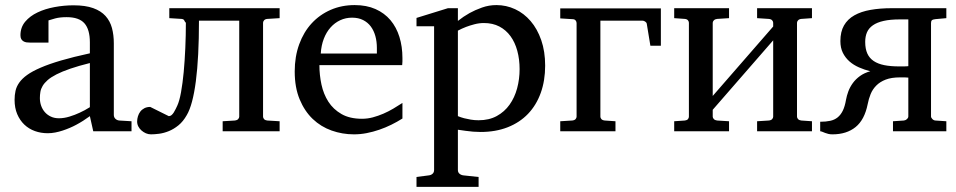

<svg xmlns="http://www.w3.org/2000/svg" viewBox="-20 -514 3746 752"><path d="M332 -267.1Q287.1 -255.9 255.1 -244.9Q223.1 -233.9 201.2 -222.7Q179.2 -211.4 166.5 -200.2Q153.8 -189 147 -177.5Q140.1 -166 138.2 -154.1Q136.2 -142.1 136.2 -129.9Q136.2 -114.3 141.1 -100.1Q146 -85.9 155.5 -75Q165 -64 179 -57.4Q192.9 -50.8 210.9 -50.8Q231 -50.8 252.4 -57.4Q273.9 -64 291.5 -72.3Q312 -81.5 332 -94.2ZM345.2 0 332 -59.1Q306.2 -40 278.8 -25.4Q267.1 -19 253.4 -13.2Q239.7 -7.3 225.6 -2.7Q211.4 2 196.5 4.9Q181.6 7.8 167 7.8Q140.1 7.8 116.5 -0.7Q92.8 -9.3 75.2 -26.1Q57.6 -43 47.4 -67.1Q37.1 -91.3 37.1 -123Q37.1 -141.6 40.8 -158.2Q44.4 -174.8 55.4 -190.4Q66.4 -206.1 86.4 -220.5Q106.4 -234.9 139.2 -249Q171.9 -263.2 219.2 -277.1Q266.6 -291 332 -305.2V-348.1Q332 -398.4 310.8 -422.6Q289.6 -446.8 241.2 -446.8Q214.8 -446.8 196.3 -441.9Q177.7 -437 169.9 -434.1V-347.2H97.2Q90.3 -347.2 83.7 -348.1Q77.1 -349.1 71.8 -352.3Q66.4 -355.5 63.2 -361.1Q60.1 -366.7 60.1 -376Q60.1 -406.7 78.6 -429Q97.2 -451.2 127 -465.3Q156.7 -479.5 193.8 -486.3Q231 -493.2 268.1 -493.2Q314.5 -493.2 345 -482.2Q375.5 -471.2 393.3 -451.4Q411.1 -431.6 418.5 -404.3Q425.8 -377 425.8 -344.2V-64Q425.8 -54.7 431.9 -48.8Q438 -43 446.8 -42L495.1 -39.1V0Z M852.1 0V-39.1L900.4 -42Q908.7 -43 912.8 -47.6Q917 -52.2 917 -57.1V-433.1H759.3Q759.3 -289.6 747.1 -196Q734.9 -102.5 711.4 -63Q697.3 -38.1 679 -23.2Q660.6 -8.3 641.4 -0.5Q622.1 7.3 603.8 9.8Q585.4 12.2 571.3 12.2Q561 12.2 551.5 8.1Q542 3.9 534.2 -2.9Q526.4 -9.8 521.7 -18.8Q517.1 -27.8 517.1 -38.1Q517.1 -48.3 520.3 -58.6Q523.4 -68.8 529.5 -76.9Q535.6 -85 545.4 -90.1Q555.2 -95.2 568.4 -95.2L641.1 -59.1Q647 -59.1 651.9 -63.2Q656.7 -67.4 660.6 -73.5Q664.6 -79.6 668 -86.9Q671.4 -94.2 674.3 -100.1Q682.6 -117.7 689 -152.6Q695.3 -187.5 699.5 -231.7Q703.6 -275.9 705.8 -326.2Q708 -376.5 708 -424.8Q704.1 -428.2 701.9 -433.6Q699.7 -439 691.4 -439.9L643.1 -442.9V-481.9H1075.2V-442.9L1026.4 -439.9Q1018.1 -439 1014.2 -434.3Q1010.3 -429.7 1010.3 -424.8V-57.1Q1010.3 -52.2 1014.2 -47.6Q1018.1 -43 1026.4 -42L1075.2 -39.1V0Z M1556.2 -49.8Q1535.2 -36.6 1512.5 -25.4Q1489.7 -14.2 1465.6 -5.9Q1441.4 2.4 1416.5 7.3Q1391.6 12.2 1366.2 12.2Q1320.8 12.2 1278.8 -2.7Q1236.8 -17.6 1204.8 -48.1Q1172.9 -78.6 1153.6 -125Q1134.3 -171.4 1134.3 -233.9Q1134.3 -292.5 1151.9 -340.6Q1169.4 -388.7 1200.7 -422.6Q1231.9 -456.5 1274.9 -475.3Q1317.9 -494.1 1369.1 -494.1Q1415.5 -494.1 1450.7 -478.5Q1485.8 -462.9 1509.3 -435.1Q1532.7 -407.2 1544.4 -369.4Q1556.2 -331.5 1556.2 -287.1V-273.4Q1556.2 -265.6 1555.2 -258.8H1231Q1231 -220.7 1239 -183.1Q1247.1 -145.5 1266.1 -115.7Q1285.2 -85.9 1317.4 -67.4Q1349.6 -48.8 1397.9 -48.8Q1419.4 -48.8 1440.4 -54.4Q1461.4 -60.1 1481.7 -68.8Q1502 -77.6 1520.5 -88.6Q1539.1 -99.6 1556.2 -110.8ZM1456.1 -326.2Q1456.1 -351.1 1450.2 -372.6Q1444.3 -394 1432.4 -410.2Q1420.4 -426.3 1402.1 -435.5Q1383.8 -444.8 1358.9 -444.8Q1334 -444.8 1312.5 -434.8Q1291 -424.8 1274.7 -406.5Q1258.3 -388.2 1248.3 -362.3Q1238.3 -336.4 1236.3 -304.2H1456.1Z M2015.1 -243.2Q2015.1 -281.7 2006.1 -314.9Q1997.1 -348.1 1979.5 -372.3Q1961.9 -396.5 1935.8 -410.2Q1909.7 -423.8 1875.5 -423.8Q1856.4 -423.8 1838.1 -418.9Q1819.8 -414.1 1805.7 -408.7Q1789.1 -402.3 1773.4 -394V-59.1Q1785.2 -54.2 1798.3 -50.8Q1809.6 -47.9 1824.2 -45.4Q1838.9 -43 1854.5 -43Q1895.5 -43 1925.8 -59.6Q1956.1 -76.2 1975.8 -104Q1995.6 -131.8 2005.4 -168Q2015.1 -204.1 2015.1 -243.2ZM2115.2 -256.8Q2115.2 -198.2 2097.9 -150.1Q2080.6 -102.1 2048.1 -68.1Q2015.6 -34.2 1968.5 -15.6Q1921.4 2.9 1862.3 2.9Q1848.6 2.9 1833 1.7Q1817.4 0.5 1804.2 -1.5Q1788.6 -3.4 1773.4 -5.9V151.9Q1773.4 161.1 1779.8 166.5Q1786.1 171.9 1795.4 172.9L1854.5 179.2V217.8H1611.3V179.2L1659.2 172.9Q1668.5 171.9 1674.3 166.5Q1680.2 161.1 1680.2 151.9V-411.1H1611.3V-443.8L1734.4 -481.9H1773.4V-432.1Q1794.9 -449.2 1819.3 -462.9Q1840.3 -474.6 1867.7 -484.4Q1895 -494.1 1924.3 -494.1Q1962.9 -494.1 1997.6 -478Q2032.2 -461.9 2058.3 -431.4Q2084.5 -400.9 2099.9 -356.7Q2115.2 -312.5 2115.2 -256.8Z M2527.3 -335 2513.2 -420.9Q2512.2 -426.3 2506.6 -429.7Q2501 -433.1 2496.6 -433.1H2331.5V-57.1Q2331.5 -52.2 2335.4 -47.6Q2339.4 -43 2348.6 -42L2390.6 -39.1V0H2174.3V-39.1L2221.2 -42Q2230.5 -43 2234.4 -47.6Q2238.3 -52.2 2238.3 -57.1V-423.8Q2238.3 -429.2 2234.4 -434.1Q2230.5 -439 2221.2 -439L2174.3 -441.9V-481H2568.4V-335Z M2945.3 0V-39.1L2991.2 -42Q3000.5 -43 3004.4 -47.6Q3008.3 -52.2 3008.3 -57.1V-356L2771.5 -84V-57.1Q2771.5 -52.2 2775.9 -47.6Q2780.3 -43 2788.6 -42L2835.4 -39.1V0H2620.6V-39.1L2662.6 -42Q2670.9 -43 2674.6 -47.6Q2678.2 -52.2 2678.2 -57.1V-424.8Q2678.2 -429.7 2674.6 -434.3Q2670.9 -439 2662.6 -439.9L2620.6 -442.9V-481.9H2835.4V-442.9L2788.6 -439.9Q2780.3 -439 2775.9 -434.3Q2771.5 -429.7 2771.5 -424.8V-138.2L3008.3 -410.2V-424.8Q3008.3 -429.7 3004.4 -434.3Q3000.5 -439 2991.2 -439.9L2945.3 -442.9V-481.9H3160.2V-442.9L3118.2 -439.9Q3109.9 -439 3105.7 -434.3Q3101.6 -429.7 3101.6 -424.8V-57.1Q3101.6 -52.2 3105.7 -47.6Q3109.9 -43 3118.2 -42L3160.2 -39.1V0Z M3192.4 -37.1Q3214.8 -37.1 3231.7 -40.8Q3248.5 -44.4 3260.7 -54.2Q3272.9 -64 3281 -80.6Q3289.1 -97.2 3293.5 -123Q3296.4 -139.2 3302.7 -156.2Q3309.1 -173.3 3320.3 -188.7Q3331.5 -204.1 3348.4 -216.3Q3365.2 -228.5 3388.7 -234.9Q3365.7 -240.7 3344.5 -250Q3323.2 -259.3 3307.1 -273.4Q3291 -287.6 3281.2 -307.1Q3271.5 -326.7 3271.5 -353Q3271.5 -389.6 3285.6 -414.3Q3299.8 -439 3326.2 -453.9Q3352.5 -468.8 3389.6 -475.3Q3426.8 -481.9 3472.7 -481.9H3686.5V-442.9L3643.6 -439Q3633.8 -438 3630.1 -434.8Q3626.5 -431.6 3626.5 -423.8V-58.1Q3626.5 -53.2 3631.6 -47.9Q3636.7 -42.5 3643.6 -42L3686.5 -39.1V0H3477.5V-39.1L3520.5 -42Q3527.8 -43 3532.7 -47.9Q3537.6 -52.7 3537.6 -58.1V-210Q3532.2 -210.9 3523.4 -210.9H3505.4Q3471.2 -210.9 3448.7 -202.1Q3426.3 -193.4 3411.9 -178.7Q3397.5 -164.1 3389.9 -145.3Q3382.3 -126.5 3378.4 -106Q3366.2 -44.9 3331.1 -16.4Q3295.9 12.2 3240.2 12.2Q3231.4 12.2 3224.4 10.5Q3217.3 8.8 3211.7 6.6Q3206.1 4.4 3201.4 2.4Q3196.8 0.5 3192.4 0ZM3368.7 -350.1Q3368.7 -322.8 3377 -304.4Q3385.3 -286.1 3402.1 -274.9Q3418.9 -263.7 3443.6 -258.8Q3468.3 -253.9 3501.5 -253.9H3519Q3524.4 -253.9 3529.3 -254.2Q3534.2 -254.4 3537.6 -254.9V-438H3504.4Q3466.8 -438 3440.9 -432.1Q3415 -426.3 3398.9 -415Q3382.8 -403.8 3375.7 -387.5Q3368.7 -371.1 3368.7 -350.1Z"/></svg>

Font: Charis SIL Cyr
Style: Regular
Weight: 400
Foundry: SIL International
Version: Version 5.000